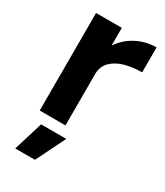

<svg xmlns="http://www.w3.org/2000/svg" viewBox="-177 -577 734 852"><g transform="rotate(30 189.5 -151.0)"><path d="M150 -263Q150 -344 181.5 -397Q213 -450 262.5 -476Q312 -502 366 -502V-374Q320 -374 279.5 -363Q239 -352 214 -327Q189 -302 189 -263ZM57 0V-500H189V0ZM47 200 93 50H222L148 200Z"/></g></svg>

Font: Figtree
Style: Bold
Weight: 700
Designer: Erik Kennedy
Foundry: Erik Kennedy
Version: Version 2.001;gftools[0.9.30]